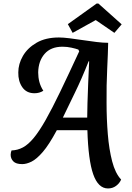

<svg xmlns="http://www.w3.org/2000/svg" viewBox="-20 -901 744 1081"><path d="M588 160Q533 160 505 80.5Q477 1 472 -168H300Q256 -86 221 -45.5Q186 -5 157.5 9Q129 23 105 23Q70 23 55 7.5Q40 -8 40 -30Q40 -37 41.5 -43Q43 -49 45 -54Q79 -55 109 -71Q139 -87 170 -124.5Q201 -162 237 -225.5Q273 -289 319 -384.5Q365 -480 426 -612L421 -622Q407 -627 382.5 -632.5Q358 -638 332 -638Q266 -638 231 -597.5Q196 -557 195 -493Q195 -466 201.5 -440.5Q208 -415 224 -390Q202 -376 174 -376Q129 -376 105.5 -410Q82 -444 83 -493Q83 -541 109 -586Q135 -631 186 -660.5Q237 -690 312 -690Q336 -690 372 -685.5Q408 -681 447.5 -675Q487 -669 524 -664.5Q561 -660 589 -660Q588 -604 583.5 -512.5Q579 -421 580 -321Q580 -231 587 -145.5Q594 -60 611.5 7.5Q629 75 662 110Q653 131 633.5 145.5Q614 160 588 160ZM334 -239H471Q471 -269 472.5 -320Q474 -371 476.5 -432.5Q479 -494 482 -556H479Q440 -457 400.5 -376.5Q361 -296 334 -239ZM389 -716 362 -765 524 -881H534L665 -764L624 -716L519 -788Z"/></svg>

Font: Sansita Swashed
Style: Regular
Weight: 400
Designer: Pablo Cosgaya
Foundry: Omnibus-Type
Version: Version 1.003; ttfautohint (v1.8.3)